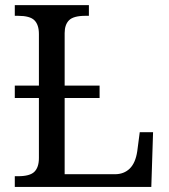

<svg xmlns="http://www.w3.org/2000/svg" viewBox="-20 -734 663 754"><path d="M38.1 0V-42H50.8Q97.7 -42 115.2 -59.6Q132.8 -77.1 132.8 -113.8V-349.1H38.1V-397.9H132.8V-600.1Q132.8 -636.7 115.2 -654.3Q97.7 -671.9 50.8 -671.9H38.1V-713.9H329.1V-671.9H315.9Q268.6 -671.9 251.2 -654.5Q233.9 -637.2 233.9 -604V-397.9H371.1V-349.1H233.9V-49.8H431.2Q466.8 -49.8 489.5 -72Q512.2 -94.2 519 -140.1L528.8 -214.8H581.1L574.2 0Z"/></svg>

Font: Droid Serif
Style: Regular
Weight: 400
Designer: Monotype Design team
Foundry: Monotype Imaging Inc.
Version: Version 1.03